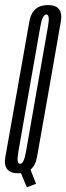

<svg xmlns="http://www.w3.org/2000/svg" viewBox="-48 -700 269 780"><path d="M61 61 98.5 46.5 66.5 -34.5 27.5 -20ZM27 4Q91 4 102.5 -62.8Q114 -129.5 151 -337Q187 -544 199 -611.8Q211 -679.5 147 -679.5Q83 -679.5 71.2 -612.5Q59.5 -545.5 22.5 -337Q-14.5 -129.5 -26.2 -62.8Q-38 4 27 4ZM33.5 -34.5Q18 -34.5 26.2 -81.5Q34.5 -128.5 71 -337Q108 -547 116.2 -594Q124.5 -641 140.5 -641Q155.5 -641 147.2 -594Q139 -547 102 -337Q65.5 -128.5 57.2 -81.5Q49 -34.5 33.5 -34.5Z"/></svg>

Font: Anybody UltraCondensed Light
Style: Italic
Weight: 300
Width: 1
Italic angle: -10°
Version: Version 1.113;gftools[0.9.25]